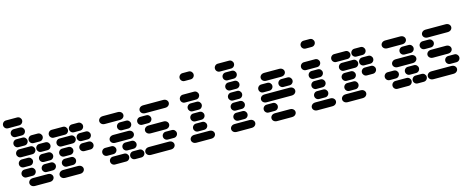

<svg xmlns="http://www.w3.org/2000/svg" viewBox="-64 -1586 5604 2298"><g transform="rotate(-15 2738.0 -437.0)"><path d="M159.2 -13.7H340.8Q368.2 -13.7 383.8 -28.3Q399.4 -43 399.4 -62.5Q399.4 -82 383.8 -96.7Q368.2 -111.3 340.8 -111.3H159.2Q131.8 -111.3 116.2 -96.7Q100.6 -82 100.6 -62.5Q100.6 -43 116.2 -28.3Q131.8 -13.7 159.2 -13.7ZM87.9 -138.7H162.1Q183.6 -138.7 197.8 -153.3Q211.9 -168 211.9 -187.5Q211.9 -207 197.8 -221.7Q183.6 -236.3 162.1 -236.3H87.9Q66.4 -236.3 52.2 -221.7Q38.1 -207 38.1 -187.5Q38.1 -168 52.2 -153.3Q66.4 -138.7 87.9 -138.7ZM337.9 -138.7H412.1Q433.6 -138.7 447.8 -153.3Q461.9 -168 461.9 -187.5Q461.9 -207 447.8 -221.7Q433.6 -236.3 412.1 -236.3H337.9Q316.4 -236.3 302.2 -221.7Q288.1 -207 288.1 -187.5Q288.1 -168 302.2 -153.3Q316.4 -138.7 337.9 -138.7ZM87.9 -263.7H162.1Q183.6 -263.7 197.8 -278.3Q211.9 -293 211.9 -312.5Q211.9 -332 197.8 -346.7Q183.6 -361.3 162.1 -361.3H87.9Q66.4 -361.3 52.2 -346.7Q38.1 -332 38.1 -312.5Q38.1 -293 52.2 -278.3Q66.4 -263.7 87.9 -263.7ZM337.9 -263.7H412.1Q433.6 -263.7 447.8 -278.3Q461.9 -293 461.9 -312.5Q461.9 -332 447.8 -346.7Q433.6 -361.3 412.1 -361.3H337.9Q316.4 -361.3 302.2 -346.7Q288.1 -332 288.1 -312.5Q288.1 -293 302.2 -278.3Q316.4 -263.7 337.9 -263.7ZM87.9 -388.7H224.6Q246.1 -388.7 260.3 -403.3Q274.4 -418 274.4 -437.5Q274.4 -457 260.3 -471.7Q246.1 -486.3 224.6 -486.3H87.9Q66.4 -486.3 52.2 -471.7Q38.1 -457 38.1 -437.5Q38.1 -418 52.2 -403.3Q66.4 -388.7 87.9 -388.7ZM337.9 -388.7H412.1Q433.6 -388.7 447.8 -403.3Q461.9 -418 461.9 -437.5Q461.9 -457 447.8 -471.7Q433.6 -486.3 412.1 -486.3H337.9Q316.4 -486.3 302.2 -471.7Q288.1 -457 288.1 -437.5Q288.1 -418 302.2 -403.3Q316.4 -388.7 337.9 -388.7ZM87.9 -513.7H162.1Q183.6 -513.7 197.8 -528.3Q211.9 -543 211.9 -562.5Q211.9 -582 197.8 -596.7Q183.6 -611.3 162.1 -611.3H87.9Q66.4 -611.3 52.2 -596.7Q38.1 -582 38.1 -562.5Q38.1 -543 52.2 -528.3Q66.4 -513.7 87.9 -513.7ZM275.4 -513.7H349.6Q371.1 -513.7 385.3 -528.3Q399.4 -543 399.4 -562.5Q399.4 -582 385.3 -596.7Q371.1 -611.3 349.6 -611.3H275.4Q253.9 -611.3 239.7 -596.7Q225.6 -582 225.6 -562.5Q225.6 -543 239.7 -528.3Q253.9 -513.7 275.4 -513.7ZM87.9 -638.7H162.1Q183.6 -638.7 197.8 -653.3Q211.9 -668 211.9 -687.5Q211.9 -707 197.8 -721.7Q183.6 -736.3 162.1 -736.3H87.9Q66.4 -736.3 52.2 -721.7Q38.1 -707 38.1 -687.5Q38.1 -668 52.2 -653.3Q66.4 -638.7 87.9 -638.7ZM25.4 -763.7H162.1Q183.6 -763.7 197.8 -778.3Q211.9 -793 211.9 -812.5Q211.9 -832 197.8 -846.7Q183.6 -861.3 162.1 -861.3H25.4Q3.9 -861.3 -10.3 -846.7Q-24.4 -832 -24.4 -812.5Q-24.4 -793 -10.3 -778.3Q3.9 -763.7 25.4 -763.7Z M534.2 -13.7H715.8Q743.2 -13.7 758.8 -28.3Q774.4 -43 774.4 -62.5Q774.4 -82 758.8 -96.7Q743.2 -111.3 715.8 -111.3H534.2Q506.8 -111.3 491.2 -96.7Q475.6 -82 475.6 -62.5Q475.6 -43 491.2 -28.3Q506.8 -13.7 534.2 -13.7ZM587.9 -138.7H662.1Q683.6 -138.7 697.8 -153.3Q711.9 -168 711.9 -187.5Q711.9 -207 697.8 -221.7Q683.6 -236.3 662.1 -236.3H587.9Q566.4 -236.3 552.2 -221.7Q538.1 -207 538.1 -187.5Q538.1 -168 552.2 -153.3Q566.4 -138.7 587.9 -138.7ZM587.9 -263.7H662.1Q683.6 -263.7 697.8 -278.3Q711.9 -293 711.9 -312.5Q711.9 -332 697.8 -346.7Q683.6 -361.3 662.1 -361.3H587.9Q566.4 -361.3 552.2 -346.7Q538.1 -332 538.1 -312.5Q538.1 -293 552.2 -278.3Q566.4 -263.7 587.9 -263.7ZM837.9 -263.7H912.1Q933.6 -263.7 947.8 -278.3Q961.9 -293 961.9 -312.5Q961.9 -332 947.8 -346.7Q933.6 -361.3 912.1 -361.3H837.9Q816.4 -361.3 802.2 -346.7Q788.1 -332 788.1 -312.5Q788.1 -293 802.2 -278.3Q816.4 -263.7 837.9 -263.7ZM587.9 -388.7H724.6Q746.1 -388.7 760.3 -403.3Q774.4 -418 774.4 -437.5Q774.4 -457 760.3 -471.7Q746.1 -486.3 724.6 -486.3H587.9Q566.4 -486.3 552.2 -471.7Q538.1 -457 538.1 -437.5Q538.1 -418 552.2 -403.3Q566.4 -388.7 587.9 -388.7ZM837.9 -388.7H912.1Q933.6 -388.7 947.8 -403.3Q961.9 -418 961.9 -437.5Q961.9 -457 947.8 -471.7Q933.6 -486.3 912.1 -486.3H837.9Q816.4 -486.3 802.2 -471.7Q788.1 -457 788.1 -437.5Q788.1 -418 802.2 -403.3Q816.4 -388.7 837.9 -388.7ZM525.4 -513.7H662.1Q683.6 -513.7 697.8 -528.3Q711.9 -543 711.9 -562.5Q711.9 -582 697.8 -596.7Q683.6 -611.3 662.1 -611.3H525.4Q503.9 -611.3 489.7 -596.7Q475.6 -582 475.6 -562.5Q475.6 -543 489.7 -528.3Q503.9 -513.7 525.4 -513.7ZM775.4 -513.7H849.6Q871.1 -513.7 885.3 -528.3Q899.4 -543 899.4 -562.5Q899.4 -582 885.3 -596.7Q871.1 -611.3 849.6 -611.3H775.4Q753.9 -611.3 739.7 -596.7Q725.6 -582 725.6 -562.5Q725.6 -543 739.7 -528.3Q753.9 -513.7 775.4 -513.7Z M1150.4 -13.7H1287.1Q1308.6 -13.7 1322.8 -28.3Q1336.9 -43 1336.9 -62.5Q1336.9 -82 1322.8 -96.7Q1308.6 -111.3 1287.1 -111.3H1150.4Q1128.9 -111.3 1114.7 -96.7Q1100.6 -82 1100.6 -62.5Q1100.6 -43 1114.7 -28.3Q1128.9 -13.7 1150.4 -13.7ZM1400.4 -13.7H1474.6Q1496.1 -13.7 1510.3 -28.3Q1524.4 -43 1524.4 -62.5Q1524.4 -82 1510.3 -96.7Q1496.1 -111.3 1474.6 -111.3H1400.4Q1378.9 -111.3 1364.7 -96.7Q1350.6 -82 1350.6 -62.5Q1350.6 -43 1364.7 -28.3Q1378.9 -13.7 1400.4 -13.7ZM1087.9 -138.7H1162.1Q1183.6 -138.7 1197.8 -153.3Q1211.9 -168 1211.9 -187.5Q1211.9 -207 1197.8 -221.7Q1183.6 -236.3 1162.1 -236.3H1087.9Q1066.4 -236.3 1052.2 -221.7Q1038.1 -207 1038.1 -187.5Q1038.1 -168 1052.2 -153.3Q1066.4 -138.7 1087.9 -138.7ZM1337.9 -138.7H1412.1Q1433.6 -138.7 1447.8 -153.3Q1461.9 -168 1461.9 -187.5Q1461.9 -207 1447.8 -221.7Q1433.6 -236.3 1412.1 -236.3H1337.9Q1316.4 -236.3 1302.2 -221.7Q1288.1 -207 1288.1 -187.5Q1288.1 -168 1302.2 -153.3Q1316.4 -138.7 1337.9 -138.7ZM1221.7 -263.7H1403.3Q1430.7 -263.7 1446.3 -278.3Q1461.9 -293 1461.9 -312.5Q1461.9 -332 1446.3 -346.7Q1430.7 -361.3 1403.3 -361.3H1221.7Q1194.3 -361.3 1178.7 -346.7Q1163.1 -332 1163.1 -312.5Q1163.1 -293 1178.7 -278.3Q1194.3 -263.7 1221.7 -263.7ZM1337.9 -388.7H1412.1Q1433.6 -388.7 1447.8 -403.3Q1461.9 -418 1461.9 -437.5Q1461.9 -457 1447.8 -471.7Q1433.6 -486.3 1412.1 -486.3H1337.9Q1316.4 -486.3 1302.2 -471.7Q1288.1 -457 1288.1 -437.5Q1288.1 -418 1302.2 -403.3Q1316.4 -388.7 1337.9 -388.7ZM1159.2 -513.7H1340.8Q1368.2 -513.7 1383.8 -528.3Q1399.4 -543 1399.4 -562.5Q1399.4 -582 1383.8 -596.7Q1368.2 -611.3 1340.8 -611.3H1159.2Q1131.8 -611.3 1116.2 -596.7Q1100.6 -582 1100.6 -562.5Q1100.6 -543 1116.2 -528.3Q1131.8 -513.7 1159.2 -513.7Z M1596.7 -13.7H1840.8Q1868.2 -13.7 1883.8 -28.3Q1899.4 -43 1899.4 -62.5Q1899.4 -82 1883.8 -96.7Q1868.2 -111.3 1840.8 -111.3H1596.7Q1569.3 -111.3 1553.7 -96.7Q1538.1 -82 1538.1 -62.5Q1538.1 -43 1553.7 -28.3Q1569.3 -13.7 1596.7 -13.7ZM1837.9 -138.7H1912.1Q1933.6 -138.7 1947.8 -153.3Q1961.9 -168 1961.9 -187.5Q1961.9 -207 1947.8 -221.7Q1933.6 -236.3 1912.1 -236.3H1837.9Q1816.4 -236.3 1802.2 -221.7Q1788.1 -207 1788.1 -187.5Q1788.1 -168 1802.2 -153.3Q1816.4 -138.7 1837.9 -138.7ZM1659.2 -263.7H1840.8Q1868.2 -263.7 1883.8 -278.3Q1899.4 -293 1899.4 -312.5Q1899.4 -332 1883.8 -346.7Q1868.2 -361.3 1840.8 -361.3H1659.2Q1631.8 -361.3 1616.2 -346.7Q1600.6 -332 1600.6 -312.5Q1600.6 -293 1616.2 -278.3Q1631.8 -263.7 1659.2 -263.7ZM1587.9 -388.7H1662.1Q1683.6 -388.7 1697.8 -403.3Q1711.9 -418 1711.9 -437.5Q1711.9 -457 1697.8 -471.7Q1683.6 -486.3 1662.1 -486.3H1587.9Q1566.4 -486.3 1552.2 -471.7Q1538.1 -457 1538.1 -437.5Q1538.1 -418 1552.2 -403.3Q1566.4 -388.7 1587.9 -388.7ZM1659.2 -513.7H1903.3Q1930.7 -513.7 1946.3 -528.3Q1961.9 -543 1961.9 -562.5Q1961.9 -582 1946.3 -596.7Q1930.7 -611.3 1903.3 -611.3H1659.2Q1631.8 -611.3 1616.2 -596.7Q1600.6 -582 1600.6 -562.5Q1600.6 -543 1616.2 -528.3Q1631.8 -513.7 1659.2 -513.7Z M2159.2 -13.7H2340.8Q2368.2 -13.7 2383.8 -28.3Q2399.4 -43 2399.4 -62.5Q2399.4 -82 2383.8 -96.7Q2368.2 -111.3 2340.8 -111.3H2159.2Q2131.8 -111.3 2116.2 -96.7Q2100.6 -82 2100.6 -62.5Q2100.6 -43 2116.2 -28.3Q2131.8 -13.7 2159.2 -13.7ZM2212.9 -138.7H2287.1Q2308.6 -138.7 2322.8 -153.3Q2336.9 -168 2336.9 -187.5Q2336.9 -207 2322.8 -221.7Q2308.6 -236.3 2287.1 -236.3H2212.9Q2191.4 -236.3 2177.2 -221.7Q2163.1 -207 2163.1 -187.5Q2163.1 -168 2177.2 -153.3Q2191.4 -138.7 2212.9 -138.7ZM2212.9 -263.7H2287.1Q2308.6 -263.7 2322.8 -278.3Q2336.9 -293 2336.9 -312.5Q2336.9 -332 2322.8 -346.7Q2308.6 -361.3 2287.1 -361.3H2212.9Q2191.4 -361.3 2177.2 -346.7Q2163.1 -332 2163.1 -312.5Q2163.1 -293 2177.2 -278.3Q2191.4 -263.7 2212.9 -263.7ZM2212.9 -388.7H2287.1Q2308.6 -388.7 2322.8 -403.3Q2336.9 -418 2336.9 -437.5Q2336.9 -457 2322.8 -471.7Q2308.6 -486.3 2287.1 -486.3H2212.9Q2191.4 -486.3 2177.2 -471.7Q2163.1 -457 2163.1 -437.5Q2163.1 -418 2177.2 -403.3Q2191.4 -388.7 2212.9 -388.7ZM2150.4 -513.7H2287.1Q2308.6 -513.7 2322.8 -528.3Q2336.9 -543 2336.9 -562.5Q2336.9 -582 2322.8 -596.7Q2308.6 -611.3 2287.1 -611.3H2150.4Q2128.9 -611.3 2114.7 -596.7Q2100.6 -582 2100.6 -562.5Q2100.6 -543 2114.7 -528.3Q2128.9 -513.7 2150.4 -513.7ZM2212.9 -763.7H2287.1Q2308.6 -763.7 2322.8 -778.3Q2336.9 -793 2336.9 -812.5Q2336.9 -832 2322.8 -846.7Q2308.6 -861.3 2287.1 -861.3H2212.9Q2191.4 -861.3 2177.2 -846.7Q2163.1 -832 2163.1 -812.5Q2163.1 -793 2177.2 -778.3Q2191.4 -763.7 2212.9 -763.7Z M2659.2 -13.7H2840.8Q2868.2 -13.7 2883.8 -28.3Q2899.4 -43 2899.4 -62.5Q2899.4 -82 2883.8 -96.7Q2868.2 -111.3 2840.8 -111.3H2659.2Q2631.8 -111.3 2616.2 -96.7Q2600.6 -82 2600.6 -62.5Q2600.6 -43 2616.2 -28.3Q2631.8 -13.7 2659.2 -13.7ZM2712.9 -138.7H2787.1Q2808.6 -138.7 2822.8 -153.3Q2836.9 -168 2836.9 -187.5Q2836.9 -207 2822.8 -221.7Q2808.6 -236.3 2787.1 -236.3H2712.9Q2691.4 -236.3 2677.2 -221.7Q2663.1 -207 2663.1 -187.5Q2663.1 -168 2677.2 -153.3Q2691.4 -138.7 2712.9 -138.7ZM2712.9 -263.7H2787.1Q2808.6 -263.7 2822.8 -278.3Q2836.9 -293 2836.9 -312.5Q2836.9 -332 2822.8 -346.7Q2808.6 -361.3 2787.1 -361.3H2712.9Q2691.4 -361.3 2677.2 -346.7Q2663.1 -332 2663.1 -312.5Q2663.1 -293 2677.2 -278.3Q2691.4 -263.7 2712.9 -263.7ZM2712.9 -388.7H2787.1Q2808.6 -388.7 2822.8 -403.3Q2836.9 -418 2836.9 -437.5Q2836.9 -457 2822.8 -471.7Q2808.6 -486.3 2787.1 -486.3H2712.9Q2691.4 -486.3 2677.2 -471.7Q2663.1 -457 2663.1 -437.5Q2663.1 -418 2677.2 -403.3Q2691.4 -388.7 2712.9 -388.7ZM2712.9 -513.7H2787.1Q2808.6 -513.7 2822.8 -528.3Q2836.9 -543 2836.9 -562.5Q2836.9 -582 2822.8 -596.7Q2808.6 -611.3 2787.1 -611.3H2712.9Q2691.4 -611.3 2677.2 -596.7Q2663.1 -582 2663.1 -562.5Q2663.1 -543 2677.2 -528.3Q2691.4 -513.7 2712.9 -513.7ZM2712.9 -638.7H2787.1Q2808.6 -638.7 2822.8 -653.3Q2836.9 -668 2836.9 -687.5Q2836.9 -707 2822.8 -721.7Q2808.6 -736.3 2787.1 -736.3H2712.9Q2691.4 -736.3 2677.2 -721.7Q2663.1 -707 2663.1 -687.5Q2663.1 -668 2677.2 -653.3Q2691.4 -638.7 2712.9 -638.7ZM2650.4 -763.7H2787.1Q2808.6 -763.7 2822.8 -778.3Q2836.9 -793 2836.9 -812.5Q2836.9 -832 2822.8 -846.7Q2808.6 -861.3 2787.1 -861.3H2650.4Q2628.9 -861.3 2614.7 -846.7Q2600.6 -832 2600.6 -812.5Q2600.6 -793 2614.7 -778.3Q2628.9 -763.7 2650.4 -763.7Z M3159.2 -13.7H3340.8Q3368.2 -13.7 3383.8 -28.3Q3399.4 -43 3399.4 -62.5Q3399.4 -82 3383.8 -96.7Q3368.2 -111.3 3340.8 -111.3H3159.2Q3131.8 -111.3 3116.2 -96.7Q3100.6 -82 3100.6 -62.5Q3100.6 -43 3116.2 -28.3Q3131.8 -13.7 3159.2 -13.7ZM3087.9 -138.7H3162.1Q3183.6 -138.7 3197.8 -153.3Q3211.9 -168 3211.9 -187.5Q3211.9 -207 3197.8 -221.7Q3183.6 -236.3 3162.1 -236.3H3087.9Q3066.4 -236.3 3052.2 -221.7Q3038.1 -207 3038.1 -187.5Q3038.1 -168 3052.2 -153.3Q3066.4 -138.7 3087.9 -138.7ZM3096.7 -263.7H3403.3Q3430.7 -263.7 3446.3 -278.3Q3461.9 -293 3461.9 -312.5Q3461.9 -332 3446.3 -346.7Q3430.7 -361.3 3403.3 -361.3H3096.7Q3069.3 -361.3 3053.7 -346.7Q3038.1 -332 3038.1 -312.5Q3038.1 -293 3053.7 -278.3Q3069.3 -263.7 3096.7 -263.7ZM3087.9 -388.7H3162.1Q3183.6 -388.7 3197.8 -403.3Q3211.9 -418 3211.9 -437.5Q3211.9 -457 3197.8 -471.7Q3183.6 -486.3 3162.1 -486.3H3087.9Q3066.4 -486.3 3052.2 -471.7Q3038.1 -457 3038.1 -437.5Q3038.1 -418 3052.2 -403.3Q3066.4 -388.7 3087.9 -388.7ZM3337.9 -388.7H3412.1Q3433.6 -388.7 3447.8 -403.3Q3461.9 -418 3461.9 -437.5Q3461.9 -457 3447.8 -471.7Q3433.6 -486.3 3412.1 -486.3H3337.9Q3316.4 -486.3 3302.2 -471.7Q3288.1 -457 3288.1 -437.5Q3288.1 -418 3302.2 -403.3Q3316.4 -388.7 3337.9 -388.7ZM3159.2 -513.7H3340.8Q3368.2 -513.7 3383.8 -528.3Q3399.4 -543 3399.4 -562.5Q3399.4 -582 3383.8 -596.7Q3368.2 -611.3 3340.8 -611.3H3159.2Q3131.8 -611.3 3116.2 -596.7Q3100.6 -582 3100.6 -562.5Q3100.6 -543 3116.2 -528.3Q3131.8 -513.7 3159.2 -513.7Z M3659.2 -13.7H3840.8Q3868.2 -13.7 3883.8 -28.3Q3899.4 -43 3899.4 -62.5Q3899.4 -82 3883.8 -96.7Q3868.2 -111.3 3840.8 -111.3H3659.2Q3631.8 -111.3 3616.2 -96.7Q3600.6 -82 3600.6 -62.5Q3600.6 -43 3616.2 -28.3Q3631.8 -13.7 3659.2 -13.7ZM3712.9 -138.7H3787.1Q3808.6 -138.7 3822.8 -153.3Q3836.9 -168 3836.9 -187.5Q3836.9 -207 3822.8 -221.7Q3808.6 -236.3 3787.1 -236.3H3712.9Q3691.4 -236.3 3677.2 -221.7Q3663.1 -207 3663.1 -187.5Q3663.1 -168 3677.2 -153.3Q3691.4 -138.7 3712.9 -138.7ZM3712.9 -263.7H3787.1Q3808.6 -263.7 3822.8 -278.3Q3836.9 -293 3836.9 -312.5Q3836.9 -332 3822.8 -346.7Q3808.6 -361.3 3787.1 -361.3H3712.9Q3691.4 -361.3 3677.2 -346.7Q3663.1 -332 3663.1 -312.5Q3663.1 -293 3677.2 -278.3Q3691.4 -263.7 3712.9 -263.7ZM3712.9 -388.7H3787.1Q3808.6 -388.7 3822.8 -403.3Q3836.9 -418 3836.9 -437.5Q3836.9 -457 3822.8 -471.7Q3808.6 -486.3 3787.1 -486.3H3712.9Q3691.4 -486.3 3677.2 -471.7Q3663.1 -457 3663.1 -437.5Q3663.1 -418 3677.2 -403.3Q3691.4 -388.7 3712.9 -388.7ZM3650.4 -513.7H3787.1Q3808.6 -513.7 3822.8 -528.3Q3836.9 -543 3836.9 -562.5Q3836.9 -582 3822.8 -596.7Q3808.6 -611.3 3787.1 -611.3H3650.4Q3628.9 -611.3 3614.7 -596.7Q3600.6 -582 3600.6 -562.5Q3600.6 -543 3614.7 -528.3Q3628.9 -513.7 3650.4 -513.7ZM3712.9 -763.7H3787.1Q3808.6 -763.7 3822.8 -778.3Q3836.9 -793 3836.9 -812.5Q3836.9 -832 3822.8 -846.7Q3808.6 -861.3 3787.1 -861.3H3712.9Q3691.4 -861.3 3677.2 -846.7Q3663.1 -832 3663.1 -812.5Q3663.1 -793 3677.2 -778.3Q3691.4 -763.7 3712.9 -763.7Z M4034.2 -13.7H4215.8Q4243.2 -13.7 4258.8 -28.3Q4274.4 -43 4274.4 -62.5Q4274.4 -82 4258.8 -96.7Q4243.2 -111.3 4215.8 -111.3H4034.2Q4006.8 -111.3 3991.2 -96.7Q3975.6 -82 3975.6 -62.5Q3975.6 -43 3991.2 -28.3Q4006.8 -13.7 4034.2 -13.7ZM4087.9 -138.7H4162.1Q4183.6 -138.7 4197.8 -153.3Q4211.9 -168 4211.9 -187.5Q4211.9 -207 4197.8 -221.7Q4183.6 -236.3 4162.1 -236.3H4087.9Q4066.4 -236.3 4052.2 -221.7Q4038.1 -207 4038.1 -187.5Q4038.1 -168 4052.2 -153.3Q4066.4 -138.7 4087.9 -138.7ZM4087.9 -263.7H4162.1Q4183.6 -263.7 4197.8 -278.3Q4211.9 -293 4211.9 -312.5Q4211.9 -332 4197.8 -346.7Q4183.6 -361.3 4162.1 -361.3H4087.9Q4066.4 -361.3 4052.2 -346.7Q4038.1 -332 4038.1 -312.5Q4038.1 -293 4052.2 -278.3Q4066.4 -263.7 4087.9 -263.7ZM4337.9 -263.7H4412.1Q4433.6 -263.7 4447.8 -278.3Q4461.9 -293 4461.9 -312.5Q4461.9 -332 4447.8 -346.7Q4433.6 -361.3 4412.1 -361.3H4337.9Q4316.4 -361.3 4302.2 -346.7Q4288.1 -332 4288.1 -312.5Q4288.1 -293 4302.2 -278.3Q4316.4 -263.7 4337.9 -263.7ZM4087.9 -388.7H4224.6Q4246.1 -388.7 4260.3 -403.3Q4274.4 -418 4274.4 -437.5Q4274.4 -457 4260.3 -471.7Q4246.1 -486.3 4224.6 -486.3H4087.9Q4066.4 -486.3 4052.2 -471.7Q4038.1 -457 4038.1 -437.5Q4038.1 -418 4052.2 -403.3Q4066.4 -388.7 4087.9 -388.7ZM4337.9 -388.7H4412.1Q4433.6 -388.7 4447.8 -403.3Q4461.9 -418 4461.9 -437.5Q4461.9 -457 4447.8 -471.7Q4433.6 -486.3 4412.1 -486.3H4337.9Q4316.4 -486.3 4302.2 -471.7Q4288.1 -457 4288.1 -437.5Q4288.1 -418 4302.2 -403.3Q4316.4 -388.7 4337.9 -388.7ZM4025.4 -513.7H4162.1Q4183.6 -513.7 4197.8 -528.3Q4211.9 -543 4211.9 -562.5Q4211.9 -582 4197.8 -596.7Q4183.6 -611.3 4162.1 -611.3H4025.4Q4003.9 -611.3 3989.7 -596.7Q3975.6 -582 3975.6 -562.5Q3975.6 -543 3989.7 -528.3Q4003.9 -513.7 4025.4 -513.7ZM4275.4 -513.7H4349.6Q4371.1 -513.7 4385.3 -528.3Q4399.4 -543 4399.4 -562.5Q4399.4 -582 4385.3 -596.7Q4371.1 -611.3 4349.6 -611.3H4275.4Q4253.9 -611.3 4239.7 -596.7Q4225.6 -582 4225.6 -562.5Q4225.6 -543 4239.7 -528.3Q4253.9 -513.7 4275.4 -513.7Z M4650.4 -13.7H4787.1Q4808.6 -13.7 4822.8 -28.3Q4836.9 -43 4836.9 -62.5Q4836.9 -82 4822.8 -96.7Q4808.6 -111.3 4787.1 -111.3H4650.4Q4628.9 -111.3 4614.7 -96.7Q4600.6 -82 4600.6 -62.5Q4600.6 -43 4614.7 -28.3Q4628.9 -13.7 4650.4 -13.7ZM4900.4 -13.7H4974.6Q4996.1 -13.7 5010.3 -28.3Q5024.4 -43 5024.4 -62.5Q5024.4 -82 5010.3 -96.7Q4996.1 -111.3 4974.6 -111.3H4900.4Q4878.9 -111.3 4864.7 -96.7Q4850.6 -82 4850.6 -62.5Q4850.6 -43 4864.7 -28.3Q4878.9 -13.7 4900.4 -13.7ZM4587.9 -138.7H4662.1Q4683.6 -138.7 4697.8 -153.3Q4711.9 -168 4711.9 -187.5Q4711.9 -207 4697.8 -221.7Q4683.6 -236.3 4662.1 -236.3H4587.9Q4566.4 -236.3 4552.2 -221.7Q4538.1 -207 4538.1 -187.5Q4538.1 -168 4552.2 -153.3Q4566.4 -138.7 4587.9 -138.7ZM4837.9 -138.7H4912.1Q4933.6 -138.7 4947.8 -153.3Q4961.9 -168 4961.9 -187.5Q4961.9 -207 4947.8 -221.7Q4933.6 -236.3 4912.1 -236.3H4837.9Q4816.4 -236.3 4802.2 -221.7Q4788.1 -207 4788.1 -187.5Q4788.1 -168 4802.2 -153.3Q4816.4 -138.7 4837.9 -138.7ZM4721.7 -263.7H4903.3Q4930.7 -263.7 4946.3 -278.3Q4961.9 -293 4961.9 -312.5Q4961.9 -332 4946.3 -346.7Q4930.7 -361.3 4903.3 -361.3H4721.7Q4694.3 -361.3 4678.7 -346.7Q4663.1 -332 4663.1 -312.5Q4663.1 -293 4678.7 -278.3Q4694.3 -263.7 4721.7 -263.7ZM4837.9 -388.7H4912.1Q4933.6 -388.7 4947.8 -403.3Q4961.9 -418 4961.9 -437.5Q4961.9 -457 4947.8 -471.7Q4933.6 -486.3 4912.1 -486.3H4837.9Q4816.4 -486.3 4802.2 -471.7Q4788.1 -457 4788.1 -437.5Q4788.1 -418 4802.2 -403.3Q4816.4 -388.7 4837.9 -388.7ZM4659.2 -513.7H4840.8Q4868.2 -513.7 4883.8 -528.3Q4899.4 -543 4899.4 -562.5Q4899.4 -582 4883.8 -596.7Q4868.2 -611.3 4840.8 -611.3H4659.2Q4631.8 -611.3 4616.2 -596.7Q4600.6 -582 4600.6 -562.5Q4600.6 -543 4616.2 -528.3Q4631.8 -513.7 4659.2 -513.7Z M5096.7 -13.7H5340.8Q5368.2 -13.7 5383.8 -28.3Q5399.4 -43 5399.4 -62.5Q5399.4 -82 5383.8 -96.7Q5368.2 -111.3 5340.8 -111.3H5096.7Q5069.3 -111.3 5053.7 -96.7Q5038.1 -82 5038.1 -62.5Q5038.1 -43 5053.7 -28.3Q5069.3 -13.7 5096.7 -13.7ZM5337.9 -138.7H5412.1Q5433.6 -138.7 5447.8 -153.3Q5461.9 -168 5461.9 -187.5Q5461.9 -207 5447.8 -221.7Q5433.6 -236.3 5412.1 -236.3H5337.9Q5316.4 -236.3 5302.2 -221.7Q5288.1 -207 5288.1 -187.5Q5288.1 -168 5302.2 -153.3Q5316.4 -138.7 5337.9 -138.7ZM5159.2 -263.7H5340.8Q5368.2 -263.7 5383.8 -278.3Q5399.4 -293 5399.4 -312.5Q5399.4 -332 5383.8 -346.7Q5368.2 -361.3 5340.8 -361.3H5159.2Q5131.8 -361.3 5116.2 -346.7Q5100.6 -332 5100.6 -312.5Q5100.6 -293 5116.2 -278.3Q5131.8 -263.7 5159.2 -263.7ZM5087.9 -388.7H5162.1Q5183.6 -388.7 5197.8 -403.3Q5211.9 -418 5211.9 -437.5Q5211.9 -457 5197.8 -471.7Q5183.6 -486.3 5162.1 -486.3H5087.9Q5066.4 -486.3 5052.2 -471.7Q5038.1 -457 5038.1 -437.5Q5038.1 -418 5052.2 -403.3Q5066.4 -388.7 5087.9 -388.7ZM5159.2 -513.7H5403.3Q5430.7 -513.7 5446.3 -528.3Q5461.9 -543 5461.9 -562.5Q5461.9 -582 5446.3 -596.7Q5430.7 -611.3 5403.3 -611.3H5159.2Q5131.8 -611.3 5116.2 -596.7Q5100.6 -582 5100.6 -562.5Q5100.6 -543 5116.2 -528.3Q5131.8 -513.7 5159.2 -513.7Z"/></g></svg>

Font: Workbench
Style: Regular
Weight: 400
Designer: Jens Kutilek
Foundry: Jens Kutilek
Version: Version 2.001